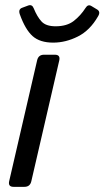

<svg xmlns="http://www.w3.org/2000/svg" viewBox="-20 -725 405 745"><path d="M57.1 -668.9Q49.8 -689 65.9 -694.8L89.4 -703.6Q104.5 -709 110.8 -692.9Q124 -660.2 141.1 -641.6Q158.2 -623 195.8 -623Q239.7 -623 266.4 -643.8Q293 -664.6 312 -694.3Q321.3 -709.5 334.5 -701.7L356.4 -688.5Q371.6 -679.7 360.4 -661.6Q329.1 -606.9 282 -583.3Q234.9 -559.6 186.5 -559.6Q134.8 -559.6 106.4 -585Q78.1 -610.4 57.1 -668.9ZM32.7 0Q10.7 0 15.6 -22L124 -490.7Q128.9 -512.7 150.9 -512.7H192.9Q214.8 -512.7 210 -490.7L101.6 -22Q96.7 0 74.7 0Z"/></svg>

Font: Istok
Style: Italic
Weight: 500
Italic angle: -13°
Designer: Andrey V. Panov
Foundry: Andrey V. Panov
Version: Version 1.0.3